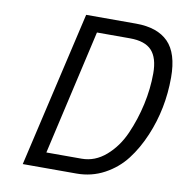

<svg xmlns="http://www.w3.org/2000/svg" viewBox="-78 -767 809 841"><g transform="rotate(10 326.0 -346.0)"><path d="M317 0H78L238 -692H460Q555 -692 603.5 -643Q652 -594 652 -486Q652 -347 600 -224Q573 -160 535 -110.5Q497 -61 440.5 -30.5Q384 0 317 0ZM445 -624H298L171 -68H328Q387 -68 435.5 -110Q484 -152 512.5 -216.5Q541 -281 556.5 -351.5Q572 -422 572 -490.5Q572 -559 542 -591.5Q512 -624 445 -624Z"/></g></svg>

Font: TitilliumWebItalic
Style: Italic
Weight: 400
Italic angle: -13°
Version: Version 1.001;PS 57.000;hotconv 1.0.70;makeotf.lib2.5.55311